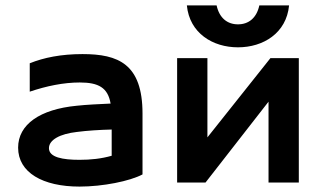

<svg xmlns="http://www.w3.org/2000/svg" viewBox="-20 -675 1190 710"><path d="M47 -129C47 -37 138 15 274 15C360 15 460 -5 507 -30V-255C507 -439 417 -475 285 -475C206 -475 142 -462 90 -441V-336C152 -357 215 -370 275 -370C344 -370 379 -351 389 -292C347 -290 300 -288 264 -284C128 -271 47 -215 47 -129ZM161 -127C161 -158 202 -180 264 -187C302 -192 350 -195 393 -196V-99C354 -88 316 -84 274 -84C212 -84 161 -93 161 -127Z M635 0H740L973 -299V0H1085V-460H980L747 -167V-460H635ZM671 -655C681 -552 767 -500 860 -500C953 -500 1039 -552 1049 -655H939C929 -609 900 -585 860 -585C820 -585 791 -609 781 -655Z"/></svg>

Font: KT Kiyosuna Sans Bold
Style: Regular
Weight: 700
Designer: [Zen Kaku Gothic] Yoshimichi Ohira
Version: Version 1.010;Glyphs 3.1.2 (3151)